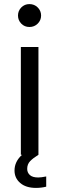

<svg xmlns="http://www.w3.org/2000/svg" viewBox="-20 -757 290 939"><path d="M68 -681Q68 -704 84 -720.5Q100 -737 124 -737Q148 -737 164.5 -720.5Q181 -704 181 -681Q181 -658 164.5 -641.5Q148 -625 124 -625Q100 -625 84 -641.5Q68 -658 68 -681ZM206 106V156Q182 162 156 162Q107 162 79 138Q51 114 51 77Q51 33 88 0H82V-527H168V0Q142 16 127.5 31Q113 46 113 69Q113 87 126 99Q139 111 167 111Q181 111 206 106Z"/></svg>

Font: Be Vietnam
Style: Regular
Weight: 400
Designer: Gabriel Lam
Foundry: TypeRant
Version: Version 4.000